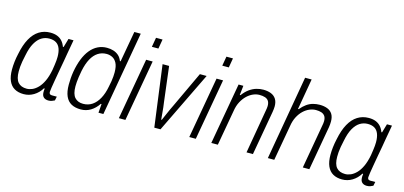

<svg xmlns="http://www.w3.org/2000/svg" viewBox="-65 -1151 3346 1591"><g transform="rotate(15 1608.0 -355.5)"><path d="M176 12Q130 12 97.5 -6.5Q65 -25 48 -63.5Q31 -102 31 -161Q31 -193 35 -227.5Q39 -262 47 -297Q63 -378 92.5 -431.5Q122 -485 164.5 -511.5Q207 -538 260 -538Q295 -538 320 -528Q345 -518 362.5 -498.5Q380 -479 390 -451H396L418 -526H461L440 -408Q436 -381 428.5 -340.5Q421 -300 413 -255Q405 -210 398 -169.5Q391 -129 386.5 -100Q382 -71 382 -62Q382 -51 387.5 -45Q393 -39 406 -39H448L441 -5Q432 0 418 5Q404 10 388 10Q363 10 348 -3Q333 -16 332 -43Q331 -50 332 -58.5Q333 -67 334 -77L328 -79Q302 -36 262 -12Q222 12 176 12ZM189 -38Q212 -38 236.5 -48.5Q261 -59 284.5 -83Q308 -107 326.5 -146.5Q345 -186 356 -243Q360 -268 363 -289Q366 -310 367.5 -327Q369 -344 369 -359Q369 -401 358 -430Q347 -459 324 -473.5Q301 -488 265 -488Q229 -488 198.5 -469.5Q168 -451 144.5 -410Q121 -369 108 -302Q101 -271 96.5 -245.5Q92 -220 90.5 -199.5Q89 -179 89 -160Q89 -96 114.5 -67Q140 -38 189 -38Z M666 12Q618 12 585 -6Q552 -24 535 -62.5Q518 -101 518 -161Q518 -187 520 -215.5Q522 -244 527 -274Q538 -337 557.5 -386Q577 -435 605 -469Q633 -503 668.5 -520.5Q704 -538 746 -538Q776 -538 801.5 -530Q827 -522 846.5 -505Q866 -488 877 -459H883L930 -723H985L858 0H816L822 -76H816Q788 -34 750 -11Q712 12 666 12ZM673 -38Q717 -38 751 -61Q785 -84 808.5 -127.5Q832 -171 843 -230Q849 -257 852.5 -279.5Q856 -302 857.5 -321Q859 -340 859 -356Q859 -409 843.5 -437.5Q828 -466 804.5 -477Q781 -488 756 -488Q715 -488 682.5 -467Q650 -446 627 -404Q604 -362 591 -298Q585 -267 581.5 -242.5Q578 -218 576.5 -198.5Q575 -179 575 -162Q575 -96 601 -67Q627 -38 673 -38Z M1102 -642 1116 -723H1172L1158 -642ZM991 0 1084 -526H1140L1047 0Z M1295 0 1225 -526H1281L1318 -223Q1321 -207 1323.5 -181.5Q1326 -156 1328.5 -128.5Q1331 -101 1333 -79H1338Q1347 -99 1358.5 -126Q1370 -153 1382 -179Q1394 -205 1403 -223L1545 -526H1603L1348 0Z M1706 -642 1720 -723H1776L1762 -642ZM1595 0 1688 -526H1744L1651 0Z M1784 0 1877 -526H1918L1909 -445H1915Q1942 -481 1970.5 -501Q1999 -521 2028.5 -529.5Q2058 -538 2087 -538Q2124 -538 2152.5 -527Q2181 -516 2197 -491.5Q2213 -467 2213 -428Q2213 -417 2211.5 -404.5Q2210 -392 2208 -379L2141 0H2086L2151 -376Q2153 -387 2154.5 -397Q2156 -407 2156 -416Q2156 -444 2145.5 -459.5Q2135 -475 2115 -481.5Q2095 -488 2068 -488Q2041 -488 2014 -476.5Q1987 -465 1962.5 -442Q1938 -419 1919.5 -384.5Q1901 -350 1894 -304L1840 0Z M2269 0 2395 -723H2451L2405 -458H2411Q2435 -487 2460.5 -505Q2486 -523 2514 -530.5Q2542 -538 2571 -538Q2608 -538 2636.5 -527Q2665 -516 2680.5 -491.5Q2696 -467 2696 -428Q2696 -417 2695 -404.5Q2694 -392 2692 -379L2625 0H2569L2635 -376Q2637 -386 2638.5 -396.5Q2640 -407 2640 -416Q2640 -444 2629 -459.5Q2618 -475 2598.5 -481.5Q2579 -488 2552 -488Q2525 -488 2497.5 -476.5Q2470 -465 2445.5 -442Q2421 -419 2403 -384.5Q2385 -350 2378 -304L2324 0Z M2908 12Q2862 12 2829.5 -6.5Q2797 -25 2780 -63.5Q2763 -102 2763 -161Q2763 -193 2767 -227.5Q2771 -262 2779 -297Q2795 -378 2824.5 -431.5Q2854 -485 2896.5 -511.5Q2939 -538 2992 -538Q3027 -538 3052 -528Q3077 -518 3094.5 -498.5Q3112 -479 3122 -451H3128L3150 -526H3193L3172 -408Q3168 -381 3160.5 -340.5Q3153 -300 3145 -255Q3137 -210 3130 -169.5Q3123 -129 3118.5 -100Q3114 -71 3114 -62Q3114 -51 3119.5 -45Q3125 -39 3138 -39H3180L3173 -5Q3164 0 3150 5Q3136 10 3120 10Q3095 10 3080 -3Q3065 -16 3064 -43Q3063 -50 3064 -58.5Q3065 -67 3066 -77L3060 -79Q3034 -36 2994 -12Q2954 12 2908 12ZM2921 -38Q2944 -38 2968.5 -48.5Q2993 -59 3016.5 -83Q3040 -107 3058.5 -146.5Q3077 -186 3088 -243Q3092 -268 3095 -289Q3098 -310 3099.5 -327Q3101 -344 3101 -359Q3101 -401 3090 -430Q3079 -459 3056 -473.5Q3033 -488 2997 -488Q2961 -488 2930.5 -469.5Q2900 -451 2876.5 -410Q2853 -369 2840 -302Q2833 -271 2828.5 -245.5Q2824 -220 2822.5 -199.5Q2821 -179 2821 -160Q2821 -96 2846.5 -67Q2872 -38 2921 -38Z"/></g></svg>

Font: Archivo SemiCondensed ExtraLight
Style: Italic
Weight: 250
Width: 4
Italic angle: -10°
Designer: Hector Gatti
Foundry: Omnibus-Type
Version: Version 2.001